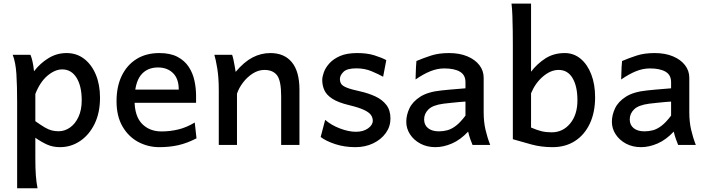

<svg xmlns="http://www.w3.org/2000/svg" viewBox="-20 -801 3920 1061"><path d="M50.3 -498H148.4Q153.8 -485.8 159.2 -463.1Q164.6 -440.4 168 -407.2Q202.1 -451.7 248 -479.7Q293.9 -507.8 347.7 -507.8Q403.3 -507.8 444.8 -476.1Q486.3 -444.3 509.5 -388.7Q532.7 -333 532.7 -261.2Q532.7 -177.7 502.7 -116.5Q472.7 -55.2 422.4 -21.5Q372.1 12.2 311.5 12.2Q272.5 12.2 241.2 -1.7Q210 -15.6 175.3 -39.6V73.2Q175.3 131.8 178.2 169.9Q181.2 208 187.5 239.3H74.7Q74.7 223.1 74.7 180.2Q74.7 137.2 74.7 79.3Q74.7 21.5 74.7 -39.1Q74.7 -99.6 74.7 -152.3Q74.7 -205.1 74.7 -236.8Q74.7 -328.1 70.6 -392.3Q66.4 -456.5 50.3 -498ZM175.3 -281.7V-131.3Q207 -108.9 227.5 -96.9Q248 -85 265.6 -80.3Q283.2 -75.7 304.2 -75.7Q337.4 -75.7 366.7 -96.2Q396 -116.7 413.8 -155.3Q431.6 -193.8 431.6 -246.6Q431.6 -324.7 403.1 -371.1Q374.5 -417.5 323.7 -417.5Q283.7 -417.5 242.4 -382.8Q201.2 -348.1 175.3 -281.7Z M1063.5 -232.9H697.3V-305.7H967.8Q967.8 -366.2 936 -397.2Q904.3 -428.2 853 -428.2Q791.5 -428.2 757.6 -384.8Q723.6 -341.3 723.6 -246.6Q723.6 -159.2 764.9 -116.9Q806.2 -74.7 872.6 -74.7Q919.9 -74.7 965.6 -85.7Q1011.2 -96.7 1056.2 -124L1065.9 -36.6Q1014.2 -9.8 965.6 1.2Q917 12.2 860.4 12.2Q797.9 12.2 743.9 -16.6Q689.9 -45.4 657 -102.1Q624 -158.7 624 -241.7Q624 -322.8 652.8 -382.3Q681.6 -441.9 734.6 -474.9Q787.6 -507.8 860.4 -507.8Q920.9 -507.8 960.4 -487.1Q1000 -466.3 1022.7 -431.9Q1045.4 -397.5 1054.4 -355.7Q1063.5 -314 1063.5 -271.5Q1063.5 -265.1 1063.5 -252.4Q1063.5 -239.7 1063.5 -232.9Z M1634.8 0H1533.7Q1533.7 -10.7 1533.7 -44.9Q1533.7 -79.1 1533.7 -122.3Q1533.7 -165.5 1533.7 -205.6Q1533.7 -245.6 1533.7 -268.6Q1533.7 -355 1511 -384.8Q1488.3 -414.6 1440.9 -414.6Q1407.7 -414.6 1376.7 -394.8Q1345.7 -375 1322.8 -344.7Q1299.8 -314.5 1289.6 -283.2V0H1189Q1189 -11.2 1189 -46.6Q1189 -82 1189 -128.7Q1189 -175.3 1189 -221.7Q1189 -268.1 1189 -300.3Q1189 -372.1 1180.7 -422.4Q1172.4 -472.7 1164.6 -498H1262.7Q1266.6 -487.8 1270.3 -470Q1273.9 -452.1 1277.3 -433.8Q1280.8 -415.5 1282.2 -403.8Q1328.6 -459 1375.5 -483.4Q1422.4 -507.8 1474.1 -507.8Q1551.3 -507.8 1593 -456.8Q1634.8 -405.8 1634.8 -305.2Q1634.8 -283.2 1634.8 -248.8Q1634.8 -214.4 1634.8 -175.3Q1634.8 -136.2 1634.8 -99.9Q1634.8 -63.5 1634.8 -36.6Q1634.8 -9.8 1634.8 0Z M2114.7 -468.8 2097.2 -377Q2071.8 -391.1 2033.7 -407.2Q1995.6 -423.3 1949.2 -423.3Q1897.5 -423.3 1877.9 -403.8Q1858.4 -384.3 1858.4 -364.3Q1858.4 -348.1 1866 -336.9Q1873.5 -325.7 1897.5 -316.2Q1921.4 -306.6 1971.2 -295.9Q2016.6 -285.6 2054.4 -268.1Q2092.3 -250.5 2115 -221.2Q2137.7 -191.9 2137.7 -146Q2137.7 -101.6 2111.8 -65.7Q2085.9 -29.8 2042 -8.8Q1998 12.2 1944.3 12.2Q1883.3 12.2 1832.3 -4.6Q1781.2 -21.5 1752 -43.9L1776.9 -138.7Q1810.5 -109.4 1858.6 -91.1Q1906.7 -72.8 1946.8 -72.8Q1987.8 -72.8 2013.9 -91.6Q2040 -110.4 2040 -133.8Q2040 -151.4 2029.5 -166Q2019 -180.7 1991 -193.8Q1962.9 -207 1910.2 -219.7Q1848.6 -234.4 1816.4 -255.4Q1784.2 -276.4 1772.5 -302.5Q1760.7 -328.6 1760.7 -359.4Q1760.7 -376.5 1769.5 -401.4Q1778.3 -426.3 1800 -450.7Q1821.8 -475.1 1859.1 -491.5Q1896.5 -507.8 1954.1 -507.8Q2008.3 -507.8 2048.3 -495.4Q2088.4 -482.9 2114.7 -468.8Z M2386.2 12.2Q2339.4 12.2 2303 -7.3Q2266.6 -26.9 2245.8 -58.8Q2225.1 -90.8 2225.1 -127.9Q2225.1 -165 2242.4 -202.1Q2259.8 -239.3 2302.5 -266.6Q2345.2 -293.9 2420.4 -301.3Q2437.5 -303.2 2464.8 -305.7Q2492.2 -308.1 2517.3 -310.1Q2542.5 -312 2552.2 -313V-346.7Q2552.2 -387.2 2521.2 -405Q2490.2 -422.9 2435.1 -422.9Q2396.5 -422.9 2357.9 -407.2Q2319.3 -391.6 2276.4 -361.8Q2276.9 -372.6 2277.3 -391.8Q2277.8 -411.1 2278.8 -431.2Q2279.8 -451.2 2281.2 -463.9Q2319.3 -480 2361.8 -493.9Q2404.3 -507.8 2461.4 -507.8Q2519.5 -507.8 2562.5 -489.7Q2605.5 -471.7 2629.2 -440.9Q2652.8 -410.2 2652.8 -371.1V-180.7Q2652.8 -127.9 2662.8 -84.5Q2672.9 -41 2689 0H2591.3Q2586.4 -11.2 2579.3 -31Q2572.3 -50.8 2566.9 -73.7Q2524.4 -28.3 2477.5 -8.1Q2430.7 12.2 2386.2 12.2ZM2405.3 -75.2Q2429.2 -75.2 2452.1 -81.3Q2475.1 -87.4 2499.5 -106Q2523.9 -124.5 2552.2 -162.1V-239.7Q2540.5 -239.3 2517.3 -237.1Q2494.1 -234.9 2470 -232.4Q2445.8 -230 2430.7 -228Q2371.6 -220.2 2347.7 -196.5Q2323.7 -172.9 2323.7 -141.1Q2323.7 -110.4 2345.5 -92.8Q2367.2 -75.2 2405.3 -75.2Z M2806.6 -781.2H2914.6Q2914.6 -727.5 2914.6 -667.2Q2914.6 -606.9 2914.6 -551.5Q2914.6 -496.1 2914.6 -456.5Q2914.6 -417 2914.6 -404.8Q2948.2 -448.7 2994.1 -478.3Q3040 -507.8 3101.1 -507.8Q3150.4 -507.8 3188.2 -476.6Q3226.1 -445.3 3247.3 -390.1Q3268.6 -335 3268.6 -263.7Q3268.6 -180.2 3239.5 -118.2Q3210.4 -56.2 3157.7 -22Q3105 12.2 3033.2 12.2Q2971.2 12.2 2916.7 -2.7Q2862.3 -17.6 2814 -31.7Q2814 -62 2814 -113Q2814 -164.1 2814 -225.6Q2814 -287.1 2814 -349.4Q2814 -411.6 2814 -464.8Q2814 -518.1 2814 -551.8Q2814 -586.9 2813.5 -629.9Q2813 -672.9 2811.5 -713.4Q2810.1 -753.9 2806.6 -781.2ZM2914.6 -285.6V-96.2Q2948.7 -81.5 2973.4 -75.7Q2998 -69.8 3028.3 -69.8Q3090.3 -69.8 3130.6 -118.4Q3170.9 -167 3170.9 -246.6Q3170.9 -324.2 3144 -369.4Q3117.2 -414.6 3066.9 -414.6Q3023.4 -414.6 2981 -378.7Q2938.5 -342.8 2914.6 -285.6Z M3522.5 12.2Q3475.6 12.2 3439.2 -7.3Q3402.8 -26.9 3382.1 -58.8Q3361.3 -90.8 3361.3 -127.9Q3361.3 -165 3378.7 -202.1Q3396 -239.3 3438.7 -266.6Q3481.4 -293.9 3556.6 -301.3Q3573.7 -303.2 3601.1 -305.7Q3628.4 -308.1 3653.6 -310.1Q3678.7 -312 3688.5 -313V-346.7Q3688.5 -387.2 3657.5 -405Q3626.5 -422.9 3571.3 -422.9Q3532.7 -422.9 3494.1 -407.2Q3455.6 -391.6 3412.6 -361.8Q3413.1 -372.6 3413.6 -391.8Q3414.1 -411.1 3415 -431.2Q3416 -451.2 3417.5 -463.9Q3455.6 -480 3498 -493.9Q3540.5 -507.8 3597.7 -507.8Q3655.8 -507.8 3698.7 -489.7Q3741.7 -471.7 3765.4 -440.9Q3789.1 -410.2 3789.1 -371.1V-180.7Q3789.1 -127.9 3799.1 -84.5Q3809.1 -41 3825.2 0H3727.5Q3722.7 -11.2 3715.6 -31Q3708.5 -50.8 3703.1 -73.7Q3660.6 -28.3 3613.8 -8.1Q3566.9 12.2 3522.5 12.2ZM3541.5 -75.2Q3565.4 -75.2 3588.4 -81.3Q3611.3 -87.4 3635.7 -106Q3660.2 -124.5 3688.5 -162.1V-239.7Q3676.8 -239.3 3653.6 -237.1Q3630.4 -234.9 3606.2 -232.4Q3582 -230 3566.9 -228Q3507.8 -220.2 3483.9 -196.5Q3460 -172.9 3460 -141.1Q3460 -110.4 3481.7 -92.8Q3503.4 -75.2 3541.5 -75.2Z"/></svg>

Font: Kanchenjunga Medium
Style: Regular
Weight: 500
Version: Version 2.001